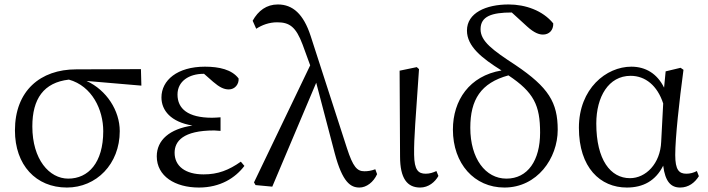

<svg xmlns="http://www.w3.org/2000/svg" viewBox="-20 -827 3173 861"><path d="M286 -26C201 -26 125 -112 125 -260C125 -384 176 -457 289 -470C393 -441 443 -335 443 -239C443 -97 376 -26 286 -26ZM614 -443 612 -517 322 -516C161 -516 47 -420 47 -242C47 -87 141 14 280 14C412 14 517 -91 517 -239C517 -331 458 -423 368 -464Z M1060 -102C1006 -64 958 -45 893 -45C811 -45 763 -82 763 -142C763 -193 800 -242 941 -242C947 -242 957 -241 969 -240V-301C958 -300 940 -299 931 -299C822 -299 776 -340 776 -403C776 -463 828 -496 893 -496H895L936 -460C964 -436 984 -426 1006 -426C1034 -426 1052 -450 1050 -475C1020 -515 963 -528 899 -528C775 -528 704 -467 704 -390C704 -332 746 -280 843 -264C741 -249 683 -199 683 -126C683 -37 765 14 872 14C968 14 1035 -29 1076 -83Z M1663 -68C1644 -61 1629 -59 1614 -59C1581 -59 1563 -79 1536 -162L1373 -666C1341 -764 1293 -807 1226 -807C1175 -807 1138 -779 1113 -734L1129 -698C1155 -715 1187 -727 1223 -727C1278 -727 1307 -707 1337 -627L1371 -534L1119 -9L1126 3L1201 10L1398 -456L1481 -140C1516 -8 1553 14 1592 14C1623 14 1655 -10 1671 -46Z M1864 14C1902 14 1931 -11 1946 -38L1937 -60C1922 -53 1907 -48 1889 -48C1856 -48 1838 -64 1837 -133C1836 -211 1844 -293 1859 -517L1849 -526L1772 -510L1774 -125C1774 -27 1806 14 1864 14Z M2251 -26C2157 -26 2089 -116 2089 -254C2089 -380 2136 -455 2260 -489C2374 -413 2402 -355 2402 -232C2402 -108 2347 -26 2251 -26ZM2344 -708C2376 -679 2398 -672 2415 -672C2442 -672 2462 -691 2461 -722C2414 -780 2336 -807 2261 -807C2159 -807 2074 -769 2074 -690C2074 -619 2141 -566 2229 -511C2085 -487 2011 -377 2011 -246C2011 -93 2107 14 2242 14C2389 14 2481 -117 2481 -245C2481 -368 2440 -435 2292 -535C2188 -603 2135 -642 2135 -696C2135 -754 2185 -771 2275 -771Z M2945 -191C2941 -93 2876 -28 2805 -28C2718 -28 2654 -110 2654 -273C2654 -393 2709 -487 2808 -487C2874 -487 2928 -443 2954 -363ZM3105 -60C3090 -52 3074 -48 3058 -48C3025 -48 3008 -65 3008 -132C3008 -209 3026 -373 3045 -514L3032 -523L2965 -507L2958 -434C2927 -497 2875 -528 2811 -528C2699 -528 2576 -430 2576 -254C2576 -75 2672 14 2791 14C2864 14 2920 -16 2954 -84C2963 -12 2989 14 3030 14C3068 14 3096 -8 3114 -37Z"/></svg>

Font: Shippori Mincho
Style: Regular
Weight: 400
Designer: Bonji Tadano  Ryoko NISHIZUKA  (kana & ideographs); Frank Grießhammer (Latin, Greek & Cyrillic); Wenlong ZHANG  (bopomof
Foundry: Adobe Systems Incorporated
Version: Version 1.003;PS 1.001;hotconv 16.6.54;makeotf.lib2.5.65590